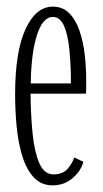

<svg xmlns="http://www.w3.org/2000/svg" viewBox="-20 -547 309 578"><path d="M138.5 11Q104 11 81.8 -13Q59.5 -37 47.2 -76.8Q35 -116.5 30.2 -165Q25.5 -213.5 25.5 -262.5Q25.5 -391.5 56.8 -459.2Q88 -527 139 -527Q169 -527 188.5 -507.2Q208 -487.5 219.2 -454.8Q230.5 -422 235 -383.2Q239.5 -344.5 239.5 -306.5Q239.5 -296 239.5 -285.5Q239.5 -275 239 -265H72Q72.5 -201.5 78 -146Q83.5 -90.5 98.2 -56.2Q113 -22 141 -22Q169 -22 183.8 -39.2Q198.5 -56.5 203.5 -73L231 -60Q223.5 -31.5 198 -10.2Q172.5 11 138.5 11ZM139 -496Q109 -496 91.5 -442.2Q74 -388.5 72.5 -296H193.5Q193.5 -351.5 189 -396.8Q184.5 -442 172.8 -469Q161 -496 139 -496Z"/></svg>

Font: Imbue 10pt ExtraLight
Style: Regular
Weight: 200
Designer: Tyler Finck
Foundry: Etcetera Type Company
Version: Version 1.102; ttfautohint (v1.8.3)